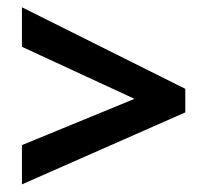

<svg xmlns="http://www.w3.org/2000/svg" viewBox="-20 -582 554 513"><path d="M38.6 -89.4V-194.3L339.4 -317.9L38.6 -457V-562.5L475.1 -344.7V-281.7Z"/></svg>

Font: Khula Bold
Style: Regular
Weight: 700
Designer: Erin McLaughlin, Steve Matteson
Version: Version 1.000;PS 1.0;hotconv 1.0.72;makeotf.lib2.5.5900